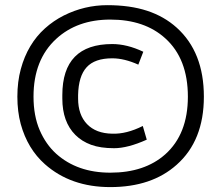

<svg xmlns="http://www.w3.org/2000/svg" viewBox="-20 -764 871 755"><path d="M61.5 -276.4Q48.3 -325.2 48.3 -384Q48.3 -442.9 61.8 -492.4Q75.2 -542 99.1 -582Q123 -622.1 156.7 -652.3Q190.4 -682.6 231 -703.1Q312.5 -743.7 401.9 -743.7Q491.2 -743.7 558.3 -721.7Q625.5 -699.7 674.8 -655.3Q781.7 -559.1 781.7 -383.8Q781.7 -210.9 674.8 -116.2Q576.7 -28.3 413.6 -28.3Q258.3 -28.3 156.7 -118.2Q88.4 -178.7 61.5 -276.4ZM111.8 -384.3Q111.8 -308.6 136 -252.4Q160.2 -196.3 201.2 -159.2Q284.2 -85 413.6 -85Q548.8 -85 629.9 -157.2Q718.8 -236.8 718.8 -383.8Q718.8 -533.2 629.9 -613.3Q548.8 -687 413.6 -687Q283.7 -687 201.2 -611.3Q111.8 -529.3 111.8 -384.3ZM557.1 -214.8Q482.4 -181.2 428.7 -181.2Q375 -181.2 338.4 -194.6Q301.8 -208 276.4 -233.4Q225.1 -284.7 225.1 -376.5V-390.1Q225.1 -590.8 421.4 -590.8Q479.5 -590.8 543.5 -560.5L523.9 -509.8Q468.8 -534.7 421.4 -534.7Q352.5 -534.7 320.6 -499.5Q288.6 -464.4 287.1 -390.1V-376.5Q287.1 -312.5 322.3 -275.9Q357.4 -239.3 421.4 -238.3Q477.1 -236.3 541.5 -268.6Z"/></svg>

Font: Duru Sans
Style: Regular
Weight: 400
Designer: Onur Yazõcõgil
Foundry: Onur Yazõcõgil
Version: Version 1.002